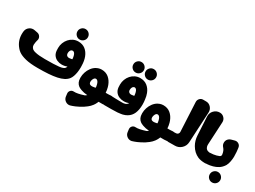

<svg xmlns="http://www.w3.org/2000/svg" viewBox="-51 -1339 2960 2228"><g transform="rotate(30 1429.0 -225.0)"><path d="M792.5 -264.8C792 -306.6 785.4 -344 772.7 -376.9C759.4 -411.3 739.9 -438.4 714.4 -458.3C688.8 -478.1 657.5 -488 620.4 -488C596.4 -488 574.1 -483.1 553.5 -473.2C532.9 -463.3 515 -449.7 499.9 -432.5C484.7 -415.2 473 -395.7 464.6 -373.8C456.3 -351.8 452.1 -328.9 452.1 -304.9C452.1 -300 452.3 -294.8 452.8 -289.2C452.8 -288.9 452.8 -288.6 452.8 -288.1C452.7 -287.6 452.7 -287.2 452.7 -287C452.7 -256.7 459 -232.2 471.5 -213.4C484.1 -194.6 500.4 -180.8 520.5 -171.9C540.5 -163 561.5 -158.6 583.5 -158.6C596.6 -158.6 609.4 -159.9 621.8 -162.5C633.2 -164.9 644.2 -168.3 654.8 -172.8C651.9 -163.6 648.5 -156.3 644.5 -150.7C639.3 -144 630.8 -138.2 619.1 -133.5C607.4 -128.8 591.3 -125.3 571 -123C550.6 -120.6 525 -118.9 494.2 -117.9C463.7 -116.8 426.4 -116.3 382.3 -116.3C327 -116.3 283.4 -120.3 251.5 -128.4C244.4 -130.2 237.7 -132.2 231.6 -134.3C218.2 -138.9 207.5 -146.9 199.6 -158.5C191.6 -170.1 188 -182.9 188.7 -196.9C189.2 -206.9 190.5 -217.5 192.4 -228.7C194.4 -240 196.2 -248.9 198 -255.5C199.7 -262 200.8 -265.3 201.2 -265.3C205.4 -282.3 202.7 -298 193.3 -312.7C183.9 -327.4 170.6 -336.3 153.5 -339.6L113.1 -347.3C88.2 -352 65.5 -347 45 -332.2C24.4 -317.4 12.5 -297.4 9.1 -272.3L7.5 -258.7C1.8 -187.5 20.9 -126.4 64.8 -75.3C74.1 -63.5 85.4 -52.7 98.9 -42.7C122.9 -25 156.3 -10.9 199.1 -0.4C241.9 10 296.2 15.2 361.9 15.2C415.1 15.2 462.9 13.8 505.2 10.9C547.4 8 584.6 3.2 616.8 -3.6C648.8 -10.3 676.1 -19.6 698.6 -31.4C721 -43.1 739 -57.8 752.6 -75.6C760.9 -86.6 768.1 -100.4 774.1 -117.1C780.1 -133.8 784.8 -152.7 788.2 -173.8C791.6 -195 793.3 -217.6 793.3 -241.6C793.3 -248.5 793 -256.2 792.5 -264.8ZM583.1 -335.5C585.9 -343.3 590.1 -349.7 595.6 -354.7C601.1 -359.6 607.7 -362.1 615.6 -362.1C622.3 -362.1 628.6 -359.9 634.3 -355.5C640.1 -351 645 -344 649.2 -334.3C653.4 -324.6 656.7 -312.5 659 -297.9C660.1 -290.9 661 -283 661.6 -274.5C657.4 -273.1 653.7 -272.1 650.4 -271.3C639.2 -268.7 629.4 -267.4 621 -267.4C612.1 -267.4 604.4 -269.1 598 -272.5C591.4 -275.9 586.6 -280.7 583.5 -287C580.3 -293.2 578.8 -300.5 578.8 -308.9C578.8 -318.8 580.2 -327.7 583.1 -335.5ZM550.1 -584.4C550.1 -565 556.9 -548.5 570.6 -534.8C584.3 -521.1 600.8 -514.3 620.2 -514.3C639.6 -514.3 656.1 -521.1 669.8 -534.8C683.5 -548.5 690.3 -565 690.3 -584.4C690.3 -603.8 683.5 -620.3 669.8 -634C656.1 -647.7 639.6 -654.5 620.2 -654.5C600.8 -654.5 584.3 -647.7 570.6 -634C556.9 -620.3 550.1 -603.8 550.1 -584.4Z M1309 -117.3C1295.9 -127.8 1280.2 -133 1262 -133C1258.3 -133 1249.8 -132.4 1236.4 -131.1C1231 -130.6 1225.6 -130.3 1220.2 -130.3H1190.7C1189.4 -153.9 1185.7 -176.5 1179.7 -198.3C1179.7 -198.5 1179.7 -198.8 1179.7 -199.2C1179.7 -199.6 1179.7 -199.9 1179.6 -200L1179.3 -199.8C1176.9 -208.5 1174.3 -216.5 1171.5 -223.9C1158.2 -259.1 1138.6 -287.4 1112.8 -308.8C1086.9 -330.2 1055.2 -340.9 1017.6 -340.9C1001.7 -340.9 986.5 -338.3 972.1 -333.2C963.1 -330.2 954.5 -326.4 946.5 -321.8C925.9 -309.8 908.3 -293.9 893.7 -274C879 -254.2 867.9 -232.5 860.4 -209C852.8 -185.6 849 -162.1 849 -138.6C849 -135.8 849.1 -133 849.3 -130.1C849.3 -109.4 853 -91.5 860.2 -76.3C867.5 -61 877.4 -48.6 890 -39.2C899.8 -31.8 910.8 -25.8 923.1 -21.3C926.8 -19.8 930.8 -18.2 935 -16.7C957.7 -8.2 985.8 -2.6 1019.5 -0.1C1014 4.7 1008.2 9 1002.1 12.9C1001.2 13.5 999.3 14.7 996.4 16.4C937.4 35.7 893.6 44.4 864.9 42.4C847.3 41.2 833 46.4 822 58.1C810.6 70.4 805.9 84.8 808 101.4L812.5 137.4C815.2 159.5 825.6 177.2 843.6 190.4C861.5 203.6 881.5 208.2 903.4 204.2L932.6 194.8C952 188.5 977.4 177.4 1008.7 161.4C1040.1 145.4 1067.8 127.7 1091.7 108.2C1110 94 1125.9 78 1139.3 60.1C1139.4 59.9 1139.5 59.8 1139.6 59.7C1144.1 53.5 1148.2 47.5 1151.8 41.5C1159.6 28.7 1166.1 15.3 1171.5 1.2H1223.5C1231.2 1.2 1238.4 0.6 1245 -0.5C1248.9 -1.1 1253 -1.5 1257.3 -1.4C1277.6 -1.4 1294.6 -7.6 1308.2 -19.8C1321.8 -32.1 1328.5 -47.9 1328.5 -67.2C1328.5 -90.2 1322 -106.9 1309 -117.3ZM1046.9 -119.8C1035.7 -117.2 1025.9 -115.9 1017.6 -115.9C1006.6 -115.9 997.8 -117.3 991.3 -120.2C984.8 -123.1 980.1 -127.4 977.2 -133.1C974.4 -138.9 972.9 -145.9 972.9 -154.3C972.9 -162.1 974.5 -170.8 977.6 -180.5C980.8 -190.2 985.2 -198.4 990.9 -205.2C996.7 -211.9 1003.7 -215.3 1012.1 -215.3C1019.4 -215.3 1026.2 -212.6 1032.4 -207.1C1038.7 -201.6 1044.1 -193.7 1048.5 -183.2C1052.9 -172.8 1056.4 -159.8 1059.1 -144.5C1060 -138.7 1060.9 -131.9 1061.6 -124.2C1056.5 -122.4 1051.6 -120.9 1046.9 -119.8Z M1624.9 -292.5C1622 -320.1 1616 -345.4 1607.2 -368.4C1593.9 -402.8 1574.4 -429.9 1548.8 -449.8C1523.3 -469.6 1491.9 -479.5 1454.9 -479.5C1430.9 -479.5 1408.6 -474.6 1388 -464.7C1367.4 -454.8 1349.5 -441.2 1334.3 -424C1319.2 -406.7 1307.4 -387.2 1299.1 -365.2C1290.8 -343.3 1286.6 -320.4 1286.6 -296.4C1286.6 -291.5 1286.8 -286.3 1287.3 -280.7C1287.3 -280.4 1287.3 -280.1 1287.2 -279.6C1287.2 -279.1 1287.2 -278.7 1287.2 -278.5C1287.2 -248.2 1293.5 -223.7 1306 -204.9C1318.5 -186.1 1334.8 -172.2 1354.9 -163.4C1375 -154.5 1396 -150.1 1418 -150.1C1418.2 -150.1 1418.6 -150.1 1419 -150.1C1419.5 -150.1 1419.9 -150.1 1420.1 -150.1C1433.2 -150.1 1446 -151.4 1458.5 -154C1468.1 -156 1477.4 -158.9 1486.5 -162.5C1484.9 -159.4 1483.2 -156.8 1481.6 -154.4C1475.1 -145.3 1465.8 -138.4 1453.8 -133.7C1446.6 -131.1 1438 -129.3 1428 -128.3C1425.5 -127.7 1419.8 -127.6 1410.9 -127.9C1402.1 -128.2 1395.2 -128.2 1390.2 -128.1C1383.7 -127.9 1371.8 -128.1 1354.6 -128.6C1337.4 -129.2 1325.8 -129.5 1319.7 -129.5C1312.8 -129.5 1301.7 -129.9 1286.3 -130.8C1271 -131.7 1259.1 -132.2 1250.6 -132.2L1244.1 1.2H1339.4C1391.4 -0.2 1419.2 -1.1 1422.8 -1.5C1455.7 -4.9 1477.6 -8 1488.6 -10.8C1509.2 -16 1527.4 -23.3 1543 -32.7C1572.8 -49.9 1594.7 -74.7 1608.8 -107C1622.9 -139.4 1629.9 -179.1 1629.9 -226C1629.9 -249.7 1628.3 -271.8 1624.9 -292.5ZM1468.8 -347C1474.6 -342.5 1479.5 -335.5 1483.7 -325.8C1487.9 -316.1 1491.1 -304 1493.5 -289.4C1494.6 -282.4 1495.5 -274.7 1496.1 -266.1C1492.9 -265.1 1489.9 -264.3 1487 -263.6C1475.8 -261 1466.1 -259.7 1457.7 -259.7C1448.8 -259.7 1441.2 -261.3 1435 -264.4C1428.7 -267.6 1423.9 -272 1420.5 -277.7C1417.1 -283.4 1415.4 -290 1415.4 -297.3C1415.4 -308.8 1417 -318.7 1420.1 -327C1423.2 -335.4 1427.7 -341.9 1433.4 -346.6C1438.7 -350.9 1444.5 -353.2 1450.8 -353.5C1457.4 -353.4 1463.3 -351.2 1468.8 -347ZM1303.5 -577.6C1303.5 -558.2 1310.3 -541.7 1324 -528C1337.7 -514.3 1354.2 -507.5 1373.6 -507.5C1393 -507.5 1409.5 -514.3 1423.2 -528C1436.9 -541.7 1443.7 -558.2 1443.7 -577.6C1443.7 -597 1436.9 -613.5 1423.2 -627.2C1409.5 -640.9 1393 -647.7 1373.6 -647.7C1354.2 -647.7 1337.7 -640.9 1324 -627.2C1310.3 -613.5 1303.5 -597 1303.5 -577.6ZM1467.7 -577.6C1467.7 -558.2 1474.6 -541.7 1488.3 -528C1501.9 -514.3 1518.5 -507.5 1537.8 -507.5C1557.2 -507.5 1573.7 -514.3 1587.4 -528C1601.1 -541.7 1608 -558.2 1608 -577.6C1608 -597 1601.1 -613.5 1587.4 -627.2C1573.7 -640.9 1557.2 -647.7 1537.8 -647.7C1518.5 -647.7 1501.9 -640.9 1488.3 -627.2C1474.6 -613.5 1467.7 -597 1467.7 -577.6Z M2136 -117.3C2122.9 -127.8 2107.2 -133 2089 -133C2085.3 -133 2076.8 -132.4 2063.4 -131.1C2058 -130.6 2052.6 -130.3 2047.2 -130.3H2017.7C2016.4 -153.9 2012.7 -176.5 2006.7 -198.3C2006.7 -198.5 2006.7 -198.8 2006.7 -199.2C2006.7 -199.6 2006.7 -199.9 2006.6 -200L2006.3 -199.8C2003.9 -208.5 2001.3 -216.5 1998.5 -223.9C1985.2 -259.1 1965.6 -287.4 1939.8 -308.8C1913.9 -330.2 1882.2 -340.9 1844.6 -340.9C1828.7 -340.9 1813.5 -338.3 1799.1 -333.2C1790.1 -330.2 1781.5 -326.4 1773.5 -321.8C1752.9 -309.8 1735.3 -293.9 1720.7 -274C1706 -254.2 1694.9 -232.5 1687.4 -209C1679.8 -185.6 1676 -162.1 1676 -138.6C1676 -135.8 1676.1 -133 1676.3 -130.1C1676.3 -109.4 1680 -91.5 1687.2 -76.3C1694.5 -61 1704.4 -48.6 1717 -39.2C1726.8 -31.8 1737.8 -25.8 1750.1 -21.3C1753.8 -19.8 1757.8 -18.2 1762 -16.7C1784.7 -8.2 1812.8 -2.6 1846.5 -0.1C1841 4.7 1835.2 9 1829.1 12.9C1828.2 13.5 1826.3 14.7 1823.4 16.4C1764.4 35.7 1720.6 44.4 1691.9 42.4C1674.3 41.2 1660 46.4 1649 58.1C1637.6 70.4 1632.9 84.8 1635 101.4L1639.5 137.4C1642.2 159.5 1652.6 177.2 1670.6 190.4C1688.5 203.6 1708.5 208.2 1730.4 204.2L1759.6 194.8C1779 188.5 1804.4 177.4 1835.7 161.4C1867.1 145.4 1894.8 127.7 1918.7 108.2C1937 94 1952.9 78 1966.3 60.1C1966.4 59.9 1966.5 59.8 1966.6 59.7C1971.1 53.5 1975.2 47.5 1978.8 41.5C1986.6 28.7 1993.1 15.3 1998.5 1.2H2050.5C2058.2 1.2 2065.4 0.6 2072 -0.5C2075.9 -1.1 2080 -1.5 2084.3 -1.4C2104.6 -1.4 2121.6 -7.6 2135.2 -19.8C2148.8 -32.1 2155.5 -47.9 2155.5 -67.2C2155.5 -90.2 2149 -106.9 2136 -117.3ZM1873.9 -119.8C1862.7 -117.2 1852.9 -115.9 1844.6 -115.9C1833.6 -115.9 1824.8 -117.3 1818.3 -120.2C1811.8 -123.1 1807.1 -127.4 1804.2 -133.1C1801.4 -138.9 1799.9 -145.9 1799.9 -154.3C1799.9 -162.1 1801.5 -170.8 1804.6 -180.5C1807.8 -190.2 1812.2 -198.4 1817.9 -205.2C1823.7 -211.9 1830.7 -215.3 1839.1 -215.3C1846.4 -215.3 1853.2 -212.6 1859.4 -207.1C1865.7 -201.6 1871.1 -193.7 1875.5 -183.2C1879.9 -172.8 1883.4 -159.8 1886.1 -144.5C1887 -138.7 1887.9 -131.9 1888.6 -124.2C1883.5 -122.4 1878.6 -120.9 1873.9 -119.8Z M2250.8 -626.7H2209.7C2192.3 -626.7 2177.6 -620 2165.6 -606.8C2153.6 -593.5 2148 -577.8 2148.9 -559.5L2168.2 -169.9C2168.7 -159.5 2165.4 -150.6 2158.3 -143.1C2151.1 -135.6 2142.4 -131.9 2132 -131.9L2105.1 -130.9L2097.2 0.6L2176.6 -0.4H2192.5C2225.8 -0.4 2254.5 -11.8 2278.7 -34.7C2302.8 -57.6 2315.8 -85.7 2317.5 -118.9L2339 -529C2340.3 -555.5 2332.3 -578.4 2314.9 -597.7C2297.5 -617 2276.2 -626.7 2250.8 -626.7Z M2499.6 -16C2499.8 -15.9 2500 -15.8 2500.3 -15.6C2500.6 -15.5 2500.9 -15.4 2501 -15.3C2527.4 -4.6 2558.8 0.7 2595.4 0.7C2615.7 0.7 2632.7 -5.4 2646.3 -17.7C2659.8 -29.9 2666.6 -45.7 2666.6 -65C2666.6 -88 2660.1 -104.7 2647.1 -115.1C2634 -125.6 2618.3 -130.8 2600.1 -130.8C2584.4 -130.8 2570.3 -132.9 2557.8 -137C2545.3 -141.2 2535.5 -149.3 2528.4 -161.3C2526 -165.5 2523.9 -170.4 2522.2 -176C2519.4 -185.5 2518.2 -196.2 2518.8 -208L2534.5 -510.1C2535.7 -533 2528.4 -552.8 2512.6 -569.4C2496.8 -586.1 2477.4 -594.4 2454.5 -594.4C2423.6 -594.4 2397.6 -583.2 2376.4 -560.8C2355.2 -538.4 2345.5 -511.8 2347.1 -481L2360.6 -235.2C2363.2 -189.5 2375 -148.2 2396.2 -111.5C2421.9 -66.9 2456.4 -35.1 2499.6 -16Z M2825 -108.2C2834 -124.3 2840.7 -144.2 2845 -167.8C2849.4 -191.3 2851.7 -213 2851.9 -232.6C2852.1 -252.3 2851.3 -273 2849.4 -294.8C2847.4 -316.6 2845.9 -331.3 2844.6 -338.9C2843.4 -346.6 2842.3 -352.6 2841.5 -357C2837.6 -373.2 2828.1 -385.6 2813.2 -394.1C2798.2 -402.5 2782.4 -404.5 2765.7 -399.9L2726.2 -389C2715.9 -386.2 2706.6 -381.8 2698 -375.8C2679.3 -362.5 2669 -344.5 2667.3 -321.7C2665.6 -298.9 2672.7 -279.2 2688.6 -262.5C2705.7 -244.2 2716.3 -218.8 2720.4 -186.2C2722.2 -172.4 2716.8 -162.3 2704.3 -155.9C2692.7 -151.1 2681.1 -147.1 2669.7 -143.9C2645.3 -137.1 2617.7 -133.3 2586.8 -132.7L2568.2 -1.4C2594.4 -1.4 2614.4 -1.7 2628.5 -2.2C2646.2 -2.8 2669 -6.8 2697 -14.3C2720.5 -20.6 2742.8 -30.3 2764 -43.7C2785.1 -57 2803.5 -75.2 2819.2 -98.5C2820.1 -99.8 2821.5 -102.1 2823.5 -105.3C2823.5 -105.4 2823.6 -105.6 2823.8 -105.8C2823.9 -106.1 2824.1 -106.5 2824.5 -107C2824.8 -107.5 2825 -107.9 2825.2 -108.1ZM2709 83.7C2709 103.1 2715.8 119.6 2729.5 133.3C2743.2 147 2759.8 153.9 2779.1 153.9C2798.5 153.9 2815 147 2828.7 133.3C2842.4 119.6 2849.2 103.1 2849.2 83.7C2849.2 64.4 2842.4 47.8 2828.7 34.2C2815 20.5 2798.5 13.6 2779.1 13.6C2759.8 13.6 2743.2 20.5 2729.5 34.2C2715.8 47.8 2709 64.4 2709 83.7Z"/></g></svg>

Font: Qalbi
Style: Regular
Weight: 400
Version: Version 001.000